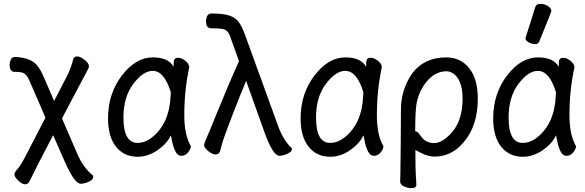

<svg xmlns="http://www.w3.org/2000/svg" viewBox="-20 -790 3040 997"><path d="M110 167Q95 167 75 148Q55 129 55 116Q55 105 71 87.5Q87 70 113 20L216 -179L136 -364Q119 -408 93 -414Q80 -417 55 -417Q30 -417 30 -455Q30 -467 36 -480.5Q42 -494 58 -494Q88 -494 120.5 -484Q153 -474 171.5 -452Q190 -430 205 -395L261 -266L329 -397Q349 -438 361 -484Q364 -497 382 -497Q396 -497 419 -479.5Q442 -462 442 -445Q442 -439 428 -413Q417 -394 302 -175L384 15Q411 76 457 117Q464 118 464 130Q463 144 440.5 154Q418 164 399 164Q367 164 317 51Q286 -18 256 -88Q174 67 134 150Q127 167 110 167Z M695 24Q624 24 582.5 -28Q541 -80 541 -175Q541 -304 613 -398Q685 -492 773 -492Q855 -492 881 -443Q881 -445 882 -467.5Q883 -490 905 -490Q922 -490 941.5 -475Q961 -460 963 -442Q937 -322 937 -193Q937 -93 968 -37L971 -30Q971 -17 957 1Q943 19 922 19Q902 19 890.5 -4.5Q879 -28 873.5 -57.5Q868 -87 867 -87Q848 -45 798.5 -10.5Q749 24 695 24ZM694 -48Q734 -48 770 -77Q861 -150 866 -296Q866 -304 867 -311Q833 -422 773 -422Q723 -422 672 -354Q621 -286 621 -180Q621 -48 694 -48Z M1431 19Q1397 19 1353 -104L1258 -370Q1223 -287 1181.5 -178.5Q1140 -70 1134 -46Q1128 -22 1122.5 -5Q1117 12 1099 12Q1083 12 1061.5 -5.5Q1040 -23 1040 -36Q1040 -46 1048 -62.5Q1056 -79 1116 -226.5Q1176 -374 1221 -473L1181 -584Q1172 -614 1161.5 -625.5Q1151 -637 1134.5 -640Q1118 -643 1078 -643Q1050 -643 1050 -678Q1050 -720 1079 -720Q1139 -720 1171.5 -709Q1204 -698 1220.5 -674.5Q1237 -651 1251 -613L1423 -139Q1448 -68 1490 -25Q1496 -23 1496 -15Q1495 -2 1472.5 8.5Q1450 19 1431 19Z M1695 24Q1624 24 1582.5 -28Q1541 -80 1541 -175Q1541 -304 1613 -398Q1685 -492 1773 -492Q1855 -492 1881 -443Q1881 -445 1882 -467.5Q1883 -490 1905 -490Q1922 -490 1941.5 -475Q1961 -460 1963 -442Q1937 -322 1937 -193Q1937 -93 1968 -37L1971 -30Q1971 -17 1957 1Q1943 19 1922 19Q1902 19 1890.5 -4.5Q1879 -28 1873.5 -57.5Q1868 -87 1867 -87Q1848 -45 1798.5 -10.5Q1749 24 1695 24ZM1694 -48Q1734 -48 1770 -77Q1861 -150 1866 -296Q1866 -304 1867 -311Q1833 -422 1773 -422Q1723 -422 1672 -354Q1621 -286 1621 -180Q1621 -48 1694 -48Z M2115 187Q2098 187 2078 178Q2058 169 2058 153Q2058 141 2059 115Q2060 89 2061 -53.5Q2062 -196 2062 -223Q2062 -320 2117 -404Q2180 -492 2298 -492Q2371 -492 2416 -436.5Q2461 -381 2461 -278Q2461 -108 2354 -18Q2302 23 2237 23Q2203 23 2170 6L2137 -11Q2137 96 2139.5 125Q2142 154 2142 171Q2142 187 2115 187ZM2234 -47Q2278 -47 2329 -105Q2382 -169 2382 -276Q2382 -328 2369.5 -359.5Q2357 -391 2337.5 -405.5Q2318 -420 2298 -420Q2228 -420 2177 -341Q2153 -303 2143 -253Q2136 -210 2136 -109H2133Q2149 -109 2161 -89Q2187 -47 2234 -47Z M2695 24Q2624 24 2582.5 -28Q2541 -80 2541 -175Q2541 -304 2613 -398Q2685 -492 2773 -492Q2855 -492 2881 -443Q2881 -445 2882 -467.5Q2883 -490 2905 -490Q2922 -490 2941.5 -475Q2961 -460 2963 -442Q2937 -322 2937 -193Q2937 -93 2968 -37L2971 -30Q2971 -17 2957 1Q2943 19 2922 19Q2902 19 2890.5 -4.5Q2879 -28 2873.5 -57.5Q2868 -87 2867 -87Q2848 -45 2798.5 -10.5Q2749 24 2695 24ZM2694 -48Q2734 -48 2770 -77Q2861 -150 2866 -296Q2866 -304 2867 -311Q2833 -422 2773 -422Q2723 -422 2672 -354Q2621 -286 2621 -180Q2621 -48 2694 -48ZM2758 -561Q2742 -561 2725.5 -570Q2709 -579 2709 -590Q2709 -598 2711 -600L2760 -754Q2764 -770 2787 -770Q2806 -770 2824.5 -759Q2843 -748 2843 -732Q2843 -728 2780 -574Q2775 -561 2758 -561Z"/></svg>

Font: LXGW WenKai Mono TC
Style: Bold
Weight: 700
Designer: LXGW / Fontworks Inc.
Foundry: LXGW / Fontworks Inc.
Version: Version 1.330